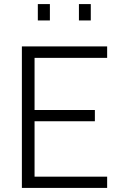

<svg xmlns="http://www.w3.org/2000/svg" viewBox="-20 -919 592 939"><path d="M504 0V-55H149V-326H444V-381H149V-636H504V-692H87V0ZM424 -819V-899H366V-819ZM224 -819V-899H165V-819Z"/></svg>

Font: RazerF5 Light
Style: Regular
Weight: 300
Foundry: Razer Inc.
Version: Version 2